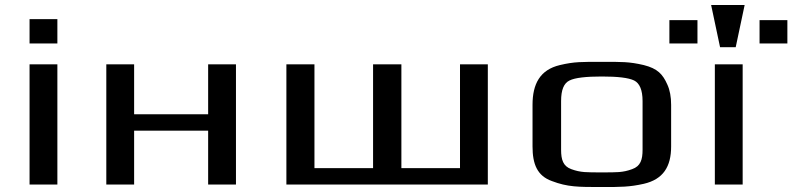

<svg xmlns="http://www.w3.org/2000/svg" viewBox="-20 -743 3190 773"><path d="M211 0V-484H99V0ZM211 -568V-666H99V-568Z M930 0V-484H818V-283H520V-484H408V0H520V-217H818V0Z M1944 0V-484H1832V-66H1596V-484H1482V-66H1246V-484H1133V0Z M2682 -321C2682 -353 2677 -380 2667 -402C2648 -445 2627 -467 2572 -481C2512 -495 2482 -494 2403 -494C2324 -494 2293 -495 2234 -481C2154 -462 2124 -405 2124 -321V-153C2124 -82 2143 -35 2202 -14C2265 10 2307 10 2403 10C2479 10 2514 10 2572 -3C2650 -21 2682 -72 2682 -153ZM2567 -140C2567 -100 2559 -74 2525 -62C2487 -48 2462 -49 2403 -49C2343 -49 2318 -48 2280 -62C2247 -74 2239 -100 2239 -140V-336C2239 -381 2250 -408 2273 -419C2295 -430 2339 -435 2403 -435C2467 -435 2510 -430 2533 -419C2555 -408 2567 -381 2567 -336Z M2788 -568V-662H2675V-568ZM3150 -568V-662H3038V-568ZM2942 -553 2978 -723H2843L2879 -553ZM2970 0V-484H2858V0Z"/></svg>

Font: Gamestation Extended
Style: Regular
Weight: 400
Width: 7
Designer: Jonas Hecksher
Foundry: Jonas Hecksher, Playtypeª, e-types AS
Version: Version 1.003